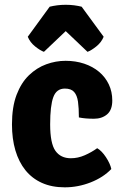

<svg xmlns="http://www.w3.org/2000/svg" viewBox="-20 -768 514 802"><path d="M309.5 -277.5Q309.5 -316.5 305.8 -343.2Q302 -370 289.5 -384Q277 -398 251 -398Q216 -398 202.8 -362.5Q189.5 -327 189.5 -248.5Q189.5 -169 211.5 -138Q233.5 -107 276 -107Q305.5 -107 334 -119.5Q362.5 -132 386 -149Q405 -138 422.5 -111.5Q440 -85 445 -62Q411.5 -27 358.8 -6.2Q306 14.5 250.5 14.5Q196.5 14.5 155.2 -4Q114 -22.5 86.2 -57Q58.5 -91.5 44.2 -140Q30 -188.5 30 -248.5Q30 -321 49.2 -371.8Q68.5 -422.5 101 -453.8Q133.5 -485 173.2 -499.5Q213 -514 254 -514Q296 -514 331.8 -502Q367.5 -490 393.8 -468Q420 -446 434.5 -415.5Q449 -385 449 -348Q449 -308.5 427.2 -290.2Q405.5 -272 372.5 -272Q335.5 -272 309.5 -277.5ZM321 -740 413 -614.5Q403.5 -591 382.2 -574Q361 -557 345.5 -551.5L254.5 -638L163.5 -551.5Q148 -557 126.8 -574Q105.5 -591 96 -614.5L187.5 -740Q201.5 -743.5 218.8 -745.8Q236 -748 254.5 -748Q273 -748 290.2 -745.8Q307.5 -743.5 321 -740Z"/></svg>

Font: Signika Light
Style: Bold
Weight: 700
Version: Version 2.003;gftools[0.9.32]